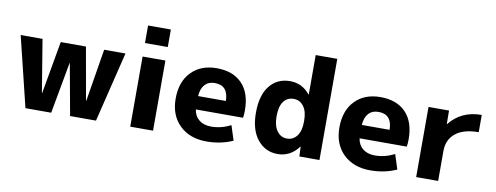

<svg xmlns="http://www.w3.org/2000/svg" viewBox="-63 -1071 3624 1402"><g transform="rotate(10 1749.5 -370.0)"><path d="M198 -520 262 -130H264L333 -520H520L589 -130H591L655 -520H813L686 0H494L425 -380H423L354 0H163L36 -520Z M940 -620V-750H1109V-620ZM940 0V-520H1109V0Z M1389 -306H1595Q1594 -421 1493 -421Q1447 -421 1420 -391.5Q1393 -362 1389 -306ZM1390 -207Q1397 -158 1431.5 -130.5Q1466 -103 1521 -103Q1595 -103 1666 -139L1701 -30Q1612 10 1506 10Q1382 10 1306.5 -63Q1231 -136 1231 -260Q1231 -385 1301 -457.5Q1371 -530 1489 -530Q1610 -530 1677 -460.5Q1744 -391 1744 -262Q1744 -231 1740 -207Z M2343 -750V0H2194L2191 -72H2189Q2128 10 2033 10Q1942 10 1884 -61.5Q1826 -133 1826 -260Q1826 -390 1882 -460Q1938 -530 2033 -530Q2123 -530 2181 -457H2183V-750ZM1979 -260Q1979 -190 2007.5 -151.5Q2036 -113 2081 -113Q2127 -113 2155 -150Q2183 -187 2183 -255V-265Q2183 -332 2155 -369.5Q2127 -407 2081 -407Q2033 -407 2006 -370Q1979 -333 1979 -260Z M2603 -306H2809Q2808 -421 2707 -421Q2661 -421 2634 -391.5Q2607 -362 2603 -306ZM2604 -207Q2611 -158 2645.5 -130.5Q2680 -103 2735 -103Q2809 -103 2880 -139L2915 -30Q2826 10 2720 10Q2596 10 2520.5 -63Q2445 -136 2445 -260Q2445 -385 2515 -457.5Q2585 -530 2703 -530Q2824 -530 2891 -460.5Q2958 -391 2958 -262Q2958 -231 2954 -207Z M3060 -520H3212L3213 -420H3215Q3302 -530 3453 -530V-402Q3341 -402 3282 -354Q3223 -306 3223 -223V0H3060Z"/></g></svg>

Font: M PLUS 1p ExtraBold
Style: Regular
Weight: 800
Version: Version 1.062